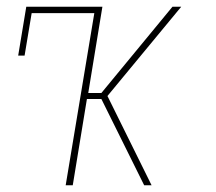

<svg xmlns="http://www.w3.org/2000/svg" viewBox="-20 -550 640 570"><path d="M175 0 260 -511H74L53 -385H34L58 -530H284L242 -274H281L492 -530H518L299 -265L430 0H408L281 -256H238L196 0Z"/></svg>

Font: Iosevka Slab Thin Extended
Style: Italic
Weight: 100
Width: 7
Italic angle: -9°
Monospace: yes
Designer: Belleve Invis
Foundry: Belleve Invis
Version: Version 11.1.0; ttfautohint (v1.8.3)